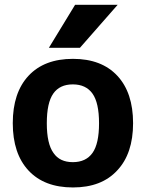

<svg xmlns="http://www.w3.org/2000/svg" viewBox="-20 -784 613 815"><path d="M207 -134.8Q233.4 -95.7 289.1 -95.7Q344.7 -95.7 372.6 -134.8Q400.4 -173.8 400.4 -260.7Q400.4 -347.7 372.6 -386.7Q344.7 -425.8 289.1 -425.8Q233.4 -425.8 206.1 -386.7Q178.7 -347.7 178.7 -260.7Q178.7 -173.8 207 -134.8ZM477.5 -60.5Q411.1 11.7 289.6 11.7Q168 11.7 101.1 -60.1Q34.2 -131.8 34.2 -261.2Q34.2 -390.6 101.1 -462.4Q168 -534.2 289.6 -534.2Q411.1 -534.2 478 -462.4Q544.9 -390.6 544.9 -261.2Q544.9 -131.8 477.5 -60.5ZM479.5 -763.7 319.3 -581.1H187.5L298.8 -763.7Z"/></svg>

Font: Nasu
Style: Bold
Weight: 700
Designer: Ryoko NISHIZUKA (kana &amp; ideographs); Paul D. Hunt (Latin, Greek &amp; Cyrillic); Wenlong ZHANG (bopomofo); Sandoll C
Version: Version 2014.1215